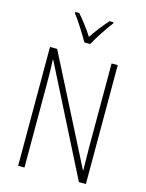

<svg xmlns="http://www.w3.org/2000/svg" viewBox="-137 -1031 850 1114"><g transform="rotate(15 287.5 -474.0)"><path d="M270 -791H305C329 -836 371 -899 403 -941V-948H379C344 -908 315 -871 287 -829C261 -870 226 -916 197 -948H173V-941C201 -905 244 -837 270 -791ZM491 0V-714H454V-211C454 -174 455 -120 456 -72H454L127 -714H84V0H122V-512C122 -566 121 -606 119 -646H122L449 0Z"/></g></svg>

Font: Noto Sans Malayalam Condensed ExtraLight
Style: Regular
Weight: 200
Width: 3
Designer: Jelle Bosma - Monotype Design Team
Foundry: Monotype Imaging Inc.
Version: Version 2.104